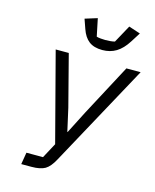

<svg xmlns="http://www.w3.org/2000/svg" viewBox="-135 -1029 907 1120"><g transform="rotate(15 318.5 -469.0)"><path d="M115 -72H215L264 -163L124 -698H203L283 -389L314 -251H316L385 -386L551 -698H637L301 -82Q275 -33 246.5 -16.5Q218 0 164 0H103ZM260 -858 240 -915 314 -938 336 -832Q345 -829 361 -827.5Q377 -826 389 -826Q404 -826 420 -827.5Q436 -829 446 -832L504 -938L574 -915L538 -858Q507 -809 470.5 -787Q434 -765 387 -765Q336 -765 306 -788Q276 -811 260 -858Z"/></g></svg>

Font: iA Writer Mono V
Style: Regular
Weight: 400
Italic angle: -9.5°
Designer: Mike Abbink, Paul van der Laan, Pieter van Rosmalen
Foundry: Bold Monday
Version: Version 2.000